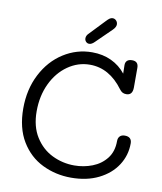

<svg xmlns="http://www.w3.org/2000/svg" viewBox="-98 -1000 910 1081"><g transform="rotate(10 357.0 -459.5)"><path d="M680 -245Q680 -177 643.5 -120.5Q607 -64 539.5 -30.5Q472 3 382 3Q294 3 218 -34Q142 -71 96 -147Q50 -223 50 -335Q50 -444 94.5 -530.5Q139 -617 214.5 -665Q290 -713 378 -713Q439 -713 488 -690Q537 -667 570 -625L569 -674Q569 -690 578.5 -699Q588 -708 607 -708Q643 -708 643 -671V-559Q643 -514 607 -514Q594 -514 585 -519Q576 -524 568 -535Q489 -642 378 -642Q310 -642 252 -601.5Q194 -561 160.5 -490.5Q127 -420 127 -332Q127 -245 164.5 -185.5Q202 -126 261.5 -97Q321 -68 388 -68Q442 -68 491 -87Q540 -106 571 -145.5Q602 -185 602 -245Q602 -263 612 -273Q622 -283 640 -283Q680 -283 680 -245ZM326 -784Q326 -800 340 -813L421 -898Q433 -911 441 -916.5Q449 -922 458 -922Q470 -922 478.5 -913Q487 -904 487 -891Q487 -876 470 -859L382 -773Q366 -757 352 -757Q341 -757 333.5 -765Q326 -773 326 -784Z"/></g></svg>

Font: Mali
Style: Regular
Weight: 400
Version: Version 1.000; ttfautohint (v1.6)